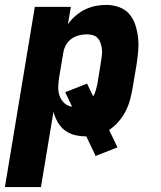

<svg xmlns="http://www.w3.org/2000/svg" viewBox="-35 -548 655 783"><path d="M-15 215 107 -520H254L242 -449Q255 -468 273 -483.5Q291 -499 311.5 -509Q332 -519 354 -523.5Q376 -528 398 -528Q425 -528 450.5 -519Q476 -510 492.5 -490.5Q509 -471 517 -446Q525 -421 528 -394.5Q531 -368 528.5 -340Q526 -312 522 -285L505 -185Q501 -161 494.5 -138Q488 -115 476.5 -93Q465 -71 448 -51.5Q431 -32 410 -18L444 53L355 88L317 8Q316 8 315.5 8Q315 8 314 8Q290 8 267.5 2Q245 -4 228 -17.5Q211 -31 200 -50.5Q189 -70 183 -92L132 215ZM259 -113 231 -172 320 -207 345 -155Q352 -166 355.5 -179Q359 -192 362 -204L378 -304Q380 -317 381 -329Q382 -341 380 -353Q378 -365 374 -375.5Q370 -386 362 -394Q354 -402 342 -405Q330 -408 318 -408Q302 -408 285.5 -403.5Q269 -399 255.5 -389Q242 -379 233.5 -363.5Q225 -348 223 -332L206 -232Q203 -213 202.5 -193.5Q202 -174 208 -157Q214 -140 227.5 -127.5Q241 -115 259 -113Z"/></svg>

Font: Iosevka SS04 Heavy Extended
Style: Italic
Weight: 900
Width: 7
Italic angle: -9°
Monospace: yes
Designer: Belleve Invis
Foundry: Belleve Invis
Version: Version 19.0.0; ttfautohint (v1.8.4)